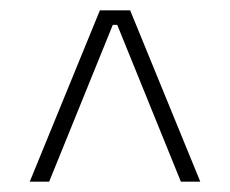

<svg xmlns="http://www.w3.org/2000/svg" viewBox="-20 -659 444 371"><path d="M173 -639H231.5L367 -308H329.5L206.5 -611H198L75 -308H37.5Z"/></svg>

Font: Anek Odia Medium ExtraLight
Style: Regular
Weight: 250
Version: Version 1.003